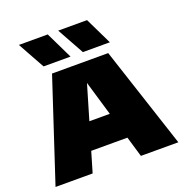

<svg xmlns="http://www.w3.org/2000/svg" viewBox="-141 -933 1017 1060"><g transform="rotate(-20 367.0 -403.0)"><path d="M6 0 202 -595H532L727.5 0H507.5L356 -512.5H375L224 0ZM201 -120 250.5 -277H482L531 -120ZM402.5 -648 315 -806H484.5L561 -648ZM171.5 -648 84 -806H253.5L330 -648Z"/></g></svg>

Font: Encode Sans SC SemiExpanded Black
Style: Regular
Weight: 900
Width: 6
Designer: Multiple Designers
Foundry: Impallari Type
Version: Version 3.002